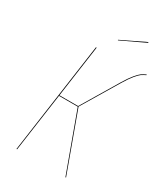

<svg xmlns="http://www.w3.org/2000/svg" viewBox="-207 -933 886 1022"><g transform="rotate(30 236.5 -422.0)"><path d="M392.6 -843.8 394.5 -839.8 248 -770.5 246.6 -773.4ZM471.2 -689.9 472.7 -686.5Q455.1 -677.7 445.1 -670.9Q435.1 -664.1 417 -642.3Q398.9 -620.6 376 -582.5L242.7 -360.4L374 0H370.1L239.3 -357.9H124L73.2 0H69.3L165 -680.2H169.4L124.5 -361.8H239.3L372.6 -584.5Q395.5 -622.6 414.1 -644.8Q432.6 -667 442.9 -674.1Q453.1 -681.2 471.2 -689.9Z"/></g></svg>

Font: Fira Sans Compressed Four
Style: Italic
Weight: 100
Width: 3
Italic angle: -8°
Designer: Carrois Corporate & Edenspiekermann AG
Foundry: Carrois Corporate GbR & Edenspiekermann AG
Version: Version 4.203;PS 004.203;hotconv 1.0.88;makeotf.lib2.5.64775